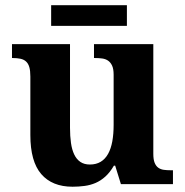

<svg xmlns="http://www.w3.org/2000/svg" viewBox="-20 -705 707 735"><path d="M442.9 0 420.9 -70.8H416Q400.9 -44.9 383.3 -29.1Q365.7 -13.2 345.7 -4.6Q325.7 3.9 303.5 6.8Q281.2 9.8 257.8 9.8Q179.7 9.8 137.9 -38.6Q96.2 -86.9 96.2 -188V-412.1Q96.2 -434.1 92.3 -447.8Q88.4 -461.4 80.1 -469.2Q71.8 -477.1 58.8 -480Q45.9 -482.9 27.8 -482.9H25.9V-536.1H248V-215.8Q248 -183.6 251.7 -157.7Q255.4 -131.8 264.2 -113.5Q272.9 -95.2 287.6 -85.2Q302.2 -75.2 324.2 -75.2Q348.1 -75.2 365.5 -85.7Q382.8 -96.2 393.8 -116Q404.8 -135.7 409.9 -163.8Q415 -191.9 415 -227.1V-418.9Q415 -440.9 409.2 -453.6Q403.3 -466.3 393.6 -472.9Q383.8 -479.5 370.6 -481.2Q357.4 -482.9 342.8 -482.9H339.8V-536.1H566.9V-116.2Q566.9 -94.2 572 -81.8Q577.1 -69.3 585.9 -63Q594.7 -56.6 606.9 -54.9Q619.1 -53.2 633.8 -53.2H642.1V0ZM465.8 -606H175.8V-685.1H465.8Z"/></svg>

Font: Droids
Style: b
Weight: 700
Foundry: Ascender Corporation
Version: Version 1.00 build 113